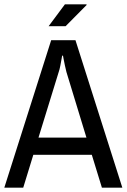

<svg xmlns="http://www.w3.org/2000/svg" viewBox="-21 -873 589 893"><path d="M-1 0 217 -686H330L548 0H453L406 -153H134L87 0ZM158 -233H381L288 -538Q285 -550 281 -568Q277 -586 274.5 -600Q272 -614 272 -614H268Q268 -614 265.5 -599.5Q263 -585 259.5 -567Q256 -549 252 -538ZM205 -751 281 -853H381L382 -850L284 -751Z"/></svg>

Font: Archivo Narrow
Style: Regular
Weight: 400
Designer: Hector Gatti
Foundry: Omnibus-Type
Version: Version 3.002